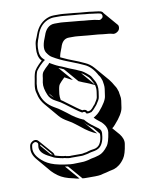

<svg xmlns="http://www.w3.org/2000/svg" viewBox="-91 -652 738 956"><g transform="rotate(-10 278.5 -174.5)"><path d="M306 -97C295 -103 270 -121 230 -151C224 -156 217 -161 209 -166C207 -177 206 -187 207 -196L210 -218C211 -224 212 -230 214 -236C216 -242 221 -249 229 -257L246 -274C251 -271 257 -269 263 -265C269 -261 277 -257 286 -254L225 -325C234 -322 242 -318 251 -314L312 -243C327 -236 340 -231 351 -227C362 -223 370 -219 376 -216C381 -214 386 -212 390 -210C393 -199 394 -188 392 -175L388 -148C387 -142 382 -132 371 -116C365 -110 361 -105 358 -101C355 -97 350 -93 346 -90C344 -89 342 -89 340 -88C338 -87 337 -87 335 -87H331C330 -88 329 -90 328 -91C323 -97 315 -99 306 -97ZM48 8C41 8 35 11 29 16C23 21 20 27 19 34L18 41C15 63 22 83 39 103L99 174C107 183 117 191 129 200C147 213 172 223 204 229C209 230 214 232 219 233C224 234 229 235 233 235L172 164L187 166L248 237C254 238 263 238 275 238H312C324 238 333 237 339 236C345 235 351 233 355 232C359 231 364 230 369 229C374 228 380 226 388 224C396 222 404 221 410 219C429 213 448 199 464 175C473 162 480 139 485 105C488 88 482 71 469 54L437 17C443 13 448 8 453 2C481 -29 497 -55 500 -76L505 -111C506 -120 506 -128 504 -136C502 -144 502 -151 501 -156C497 -170 493 -180 487 -188C480 -201 472 -213 464 -223L403 -294C390 -309 376 -319 360 -326C353 -329 343 -334 331 -339C319 -344 301 -351 278 -360C266 -365 255 -370 243 -376C245 -389 250 -404 258 -423C266 -451 281 -465 303 -465H323C331 -465 339 -465 347 -464L399 -459C425 -457 442 -456 449 -455C456 -454 464 -453 473 -452C495 -450 511 -449 519 -446C527 -443 535 -445 542 -449C549 -453 554 -458 556 -465C558 -472 558 -478 555 -484L494 -555C493 -557 492 -559 491 -560C488 -563 485 -565 481 -566C476 -567 468 -569 456 -570C444 -571 434 -573 425 -574C416 -575 409 -575 402 -576C395 -577 388 -577 378 -578C368 -579 360 -580 351 -581L297 -586C288 -587 280 -587 271 -587H248C241 -587 233 -586 225 -584C189 -573 163 -547 149 -506C147 -499 143 -491 139 -481C135 -471 133 -457 132 -441C130 -414 135 -393 146 -380C147 -378 149 -377 150 -376C147 -374 141 -368 132 -359C123 -350 116 -341 111 -333C106 -325 102 -310 99 -289L95 -267C92 -249 92 -235 95 -225C98 -215 100 -207 101 -202C106 -187 114 -173 124 -161L184 -90C194 -78 209 -67 225 -58C240 -50 251 -42 260 -35C268 -29 275 -23 282 -18C308 4 334 20 359 30L299 -41C311 -27 325 -14 343 -2L372 33C372 38 372 43 371 50C369 64 365 76 359 85C353 94 343 101 330 103C317 105 308 106 303 108C298 110 294 111 290 112C286 113 281 113 277 114C273 115 269 116 266 116H231H212C208 116 205 117 202 116L188 114C187 113 185 112 181 112C177 112 169 111 157 108C145 105 137 103 132 101L131 100C131 95 129 90 126 86L65 16C61 11 55 8 48 8ZM178 -183C173 -187 169 -191 165 -195C161 -199 159 -203 157 -208ZM389 -213 332 -280C337 -278 343 -273 353 -265C359 -260 363 -256 367 -252C369 -249 372 -246 373 -244C376 -238 379 -233 382 -228C385 -223 387 -218 389 -213ZM201 -400C199 -402 196 -405 194 -408C192 -411 189 -414 187 -417ZM112 91 69 41 70 34 123 96C120 94 116 93 112 91ZM47 18C51 18 54 20 57 23C60 26 61 29 60 34L59 41C55 66 75 85 107 100C116 104 121 108 126 110C132 113 142 115 154 118C166 121 173 122 179 122H180L182 123L199 126C204 127 207 126 211 126H230H265C269 126 274 125 279 124C283 123 286 123 290 122C295 121 300 120 305 118C309 117 317 115 330 113C345 110 359 103 367 90C374 79 379 65 381 50C383 36 384 27 381 19C378 10 367 3 349 -10C332 -22 318 -35 307 -48L306 -50H304C280 -60 255 -75 229 -97C222 -102 214 -108 206 -114C197 -121 185 -129 170 -137C139 -155 120 -178 111 -206C109 -212 108 -219 105 -229C103 -237 103 -250 105 -267L109 -289C112 -310 116 -323 119 -329C124 -336 131 -344 139 -353C148 -362 154 -367 155 -368L166 -376L158 -384C146 -395 140 -413 142 -442C143 -458 146 -469 149 -478C153 -488 156 -497 158 -504C171 -542 194 -565 226 -574C233 -576 240 -577 246 -577H269C277 -577 286 -577 295 -576L348 -571C357 -570 365 -570 375 -569C384 -568 393 -567 400 -566C407 -565 414 -565 423 -564C432 -563 441 -561 453 -560C464 -559 473 -557 477 -556C480 -555 483 -554 485 -549C487 -545 487 -542 486 -538C485 -534 482 -531 477 -528C473 -525 468 -524 462 -526C452 -529 438 -531 415 -533C406 -534 397 -534 391 -535C383 -536 367 -538 341 -540L288 -545C280 -546 272 -546 264 -546H244C216 -546 197 -525 188 -496C172 -459 166 -431 178 -411L179 -410C187 -398 194 -390 203 -385C226 -371 250 -360 273 -351C296 -342 314 -335 326 -330C338 -325 348 -320 355 -317C379 -307 400 -286 417 -253L418 -252C423 -246 428 -235 431 -224C432 -218 433 -212 434 -204C435 -197 435 -190 434 -182L429 -147C427 -130 413 -106 386 -75C380 -68 373 -63 366 -58L355 -51L364 -42C369 -38 374 -33 381 -28C387 -24 394 -18 400 -10C412 5 416 20 414 34C409 68 402 89 395 99C379 121 364 133 348 138C342 140 335 142 327 144C319 146 312 147 307 148C302 149 297 151 293 152C288 153 284 154 278 155C274 156 265 157 253 157C241 157 228 158 216 158C204 158 195 157 190 156L174 154C171 154 167 153 162 152C157 151 151 150 146 149C115 143 92 133 75 121C38 94 24 68 28 41L29 34C30 29 31 26 35 23C39 20 43 18 47 18ZM307 -87C314 -89 318 -87 322 -81L324 -77H333C336 -77 340 -78 343 -79C345 -80 346 -79 348 -80L350 -81L351 -82C356 -86 361 -90 365 -95C368 -99 373 -104 378 -110L379 -111C390 -127 397 -138 398 -148L402 -175C405 -197 402 -217 391 -234C389 -238 385 -244 382 -250C378 -258 370 -265 360 -273C350 -281 343 -286 337 -289C332 -291 327 -293 321 -296C315 -299 306 -303 295 -307C284 -311 272 -316 257 -323C248 -327 239 -331 230 -334C222 -337 215 -341 209 -344C202 -348 196 -351 191 -354L185 -358L179 -351C176 -348 170 -343 162 -335C153 -326 145 -317 143 -308C141 -302 141 -295 140 -289L136 -267C133 -248 138 -227 148 -203C154 -188 166 -176 184 -167C200 -159 213 -151 223 -143C263 -113 288 -94 300 -88L303 -86Z"/></g></svg>

Font: AppleStorm
Style: ShdRgIta
Weight: 400
Foundry: Cannot Into Space Fonts
Version: Version 1.01